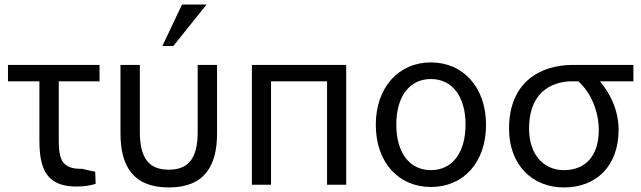

<svg xmlns="http://www.w3.org/2000/svg" viewBox="-20 -807 2815 843"><path d="M398 -53 400 0C386 5 356 12 316 12C186 12 153 -63 153 -190V-450H15V-522H417V-450H238V-191C238 -137 245 -105 263 -88C281 -71 306 -65 340 -66C367 -59 383 -56 398 -53Z M721 16C563 16 509 -80 509 -221V-522H594V-228C594 -106 639 -62 721 -62C803 -62 848 -106 848 -228V-522H933V-221C933 -80 879 16 721 16ZM741 -605H693L779 -787H887Z M1500 -522V4H1416V-450H1170V4H1086V-522Z M2114 -259C2114 -94 2015 14 1872 14C1730 14 1630 -94 1630 -259C1630 -423 1730 -533 1872 -533C2014 -533 2114 -423 2114 -259ZM2024 -260C2024 -382 1967 -460 1872 -460C1777 -460 1720 -382 1720 -260C1720 -138 1777 -60 1872 -60C1967 -60 2024 -138 2024 -260Z M2696 -237C2696 -79 2599 16 2456 16C2319 16 2215 -81 2215 -242C2215 -449 2355 -522 2495 -522H2761V-450H2614C2655 -402 2696 -328 2696 -237ZM2609 -236C2609 -321 2573 -402 2519 -450H2491C2428 -450 2303 -423 2303 -242C2303 -128 2367 -60 2456 -60C2551 -60 2609 -123 2609 -236Z"/></svg>

Font: Repo Regular
Style: Regular
Weight: 400
Designer: Stefan Peev
Foundry: Context Ltd
Version: Version 1.502